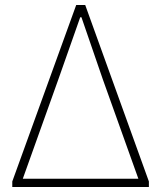

<svg xmlns="http://www.w3.org/2000/svg" viewBox="-20 -746 643 766"><path d="M29 0V-22L284 -726H320L574 -22V0ZM71 -33H532L390 -430L305 -677H300L213 -430Z"/></svg>

Font: Noto Sans HK Thin
Style: Regular
Weight: 100
Designer: Ryoko NISHIZUKA 西塚涼子 (kana, bopomofo & ideographs); Paul D. Hunt (Latin, Greek & Cyrillic); Sandoll Communications 산돌커뮤니
Foundry: Adobe
Version: Version 2.004-H2;hotconv 1.0.118;makeotfexe 2.5.65603